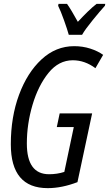

<svg xmlns="http://www.w3.org/2000/svg" viewBox="-20 -964 565 994"><path d="M227 10Q300 10 381 -21L457 -377H289L274 -306H362L313 -74Q276 -62 234 -62Q119 -62 119 -221Q119 -322 148.5 -421.5Q178 -521 231 -586.5Q284 -652 357 -652Q419 -652 474 -611L514 -680Q486 -700 447 -712.5Q408 -725 364 -725Q269 -725 195 -656.5Q121 -588 78.5 -473Q36 -358 36 -217Q36 10 227 10ZM336 -784H405Q421 -812 460.5 -860.5Q500 -909 523 -934L525 -944H480Q458 -927 434 -903.5Q410 -880 383 -851Q366 -882 351.5 -906Q337 -930 327 -944H283L281 -934Q294 -908 311.5 -859Q329 -810 336 -784Z"/></svg>

Font: Noto Sans UI Condensed
Style: Italic
Weight: 400
Width: 3
Italic angle: -12°
Designer: Monotype Design Team
Foundry: Monotype Imaging Inc.
Version: Version 1.901